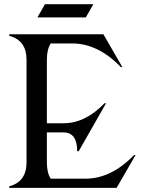

<svg xmlns="http://www.w3.org/2000/svg" viewBox="-20 -902 676 922"><path d="M195.8 -881.8H428.2L392.1 -818.4H159.7ZM24.4 0V-7.3Q107.4 -29.3 107.4 -122.1V-615.2Q107.4 -708 24.4 -730V-737.3H476.6L567.4 -580.1H560.1Q450.7 -693.4 326.2 -693.4H223.6Q205.1 -665 205.1 -615.2V-310.1H285.2Q389.6 -310.1 481.9 -406.2H489.3L357.9 -175.8H350.6Q350.6 -266.1 285.2 -266.1H205.1V-122.1Q205.1 -71.8 223.6 -43.9H389.6Q514.2 -43.9 623.5 -157.2H630.9L540 0Z"/></svg>

Font: Modern Antiqua
Style: Book
Weight: 400
Designer: Wojciech Kalinowski "wmk69" (wmk69@o2.pl)
Foundry: Wojciech Kalinowski "wmk69" (wmk69@o2.pl)
Version: Version 3.1.0; 2021-05-28